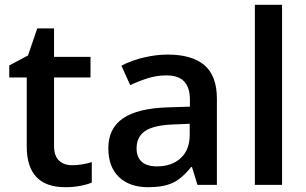

<svg xmlns="http://www.w3.org/2000/svg" viewBox="-20 -780 1292 810"><path d="M283.2 -83Q325.2 -83 367.2 -96.2V-9.8Q348.1 -1.5 318.1 4.2Q288.1 9.8 255.9 9.8Q92.8 9.8 92.8 -162.1V-453.1H19V-503.9L98.1 -545.9L137.2 -660.2H208V-540H361.8V-453.1H208V-164.1Q208 -122.6 228.8 -102.8Q249.5 -83 283.2 -83Z M813 0 790 -75.2H786.1Q747.1 -25.9 707.5 -8.1Q668 9.8 606 9.8Q526.4 9.8 481.7 -33.2Q437 -76.2 437 -154.8Q437 -238.3 499 -280.8Q561 -323.2 688 -327.1L781.2 -330.1V-358.9Q781.2 -410.6 757.1 -436.3Q732.9 -461.9 682.1 -461.9Q640.6 -461.9 602.5 -449.7Q564.5 -437.5 529.3 -420.9L492.2 -502.9Q536.1 -525.9 588.4 -537.8Q640.6 -549.8 687 -549.8Q790 -549.8 842.5 -504.9Q895 -460 895 -363.8V0ZM642.1 -78.1Q704.6 -78.1 742.4 -113Q780.3 -147.9 780.3 -210.9V-257.8L710.9 -254.9Q629.9 -252 593 -227.8Q556.2 -203.6 556.2 -153.8Q556.2 -117.7 577.6 -97.9Q599.1 -78.1 642.1 -78.1Z M1169.9 0H1055.2V-759.8H1169.9Z"/></svg>

Font: f1_58959          
Style: Regular
Weight: 600
Foundry: Ascender Corporation
Version: Version 1.10